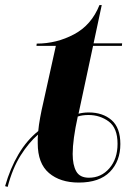

<svg xmlns="http://www.w3.org/2000/svg" viewBox="-21 -706 530 753"><path d="M-1 24Q19 -46 51.5 -101Q84 -156 129 -192Q131 -215 136.5 -245Q142 -275 148 -300L198 -526H122L123 -535Q201 -535 269.5 -571.5Q338 -608 369 -686H378L346 -536H458L457 -526H344L287 -260Q294 -262 304.5 -263.5Q315 -265 327 -265Q382 -265 416.5 -235Q451 -205 451 -141Q451 -74 410 -32Q369 10 288 10Q215 10 171 -27.5Q127 -65 127 -144Q127 -156 127 -163.5Q127 -171 128 -178Q92 -147 60 -96.5Q28 -46 9 27ZM328 -9Q376 -9 408 -46Q440 -83 440 -142Q440 -204 405.5 -229.5Q371 -255 326 -255Q302 -255 284 -249Q264 -158 264 -102Q264 -59 278 -34Q292 -9 328 -9Z"/></svg>

Font: Noto Serif Display SemiCondensed
Style: Bold Italic
Weight: 700
Width: 4
Italic angle: -12°
Designer: Monotype Design Team
Foundry: Monotype Imaging Inc.
Version: Version 2.009